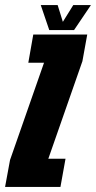

<svg xmlns="http://www.w3.org/2000/svg" viewBox="-65 -736 378 756"><path d="M-45 0H173L193 -111H125L126 -113L259.5 -495L278.5 -600H66L46.5 -489H109L108 -488L-25.5 -106ZM129 -617.5H226.5L293 -716H223.5L182.5 -650L162 -716H95.5Z"/></svg>

Font: Anybody UltraCondensed ExtraBold
Style: Italic
Weight: 800
Width: 1
Italic angle: -10°
Version: Version 1.113;gftools[0.9.25]